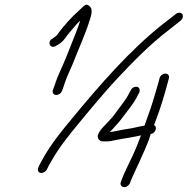

<svg xmlns="http://www.w3.org/2000/svg" viewBox="-20 -699 783 801"><path d="M728.3 -646C722.9 -646 717.8 -644 712.7 -640L700.1 -630C690.8 -622.7 677.5 -612.3 660 -599C520.8 -488.7 396.9 -345.7 279.2 -203C235.1 -150.1 193.3 -98.1 162.3 -43C151.2 -23.7 144.7 -11.7 142.8 -7C139.4 0.9 136.2 7.1 138.8 14C144.7 29.4 168.3 22.3 176.2 7C181.1 -4.5 183.3 -7.8 197.4 -32C226.4 -83.9 266.4 -133.3 308.2 -184C359.4 -246.1 416.6 -315.2 470.7 -373C536.8 -443.5 608.1 -515.8 680.6 -571L733.6 -613C737.8 -616.3 740.7 -620.8 742.2 -626.5C745.1 -637.5 739.1 -646 728.3 -646ZM645.7 -373 641.5 -357C633.7 -327.1 626 -305.1 615.8 -270C606.6 -238.8 593 -205.8 582.9 -175C577.3 -174.3 571.9 -173.3 566.6 -172C543 -166.1 517.7 -161.5 492.4 -158C476.2 -154.9 455.2 -149.9 437.8 -148C447.8 -157.9 455.2 -166.1 465.6 -178C481.3 -194 489.8 -208.2 502.7 -224C510.3 -234 510.3 -234 522.5 -250C536.1 -268.6 546.9 -283.8 555.4 -303L561 -313C563.1 -318.3 563.4 -323.3 561.9 -328C557.4 -342.7 531.9 -338.9 525.4 -322L519.8 -312C503.3 -278 476.2 -248.9 456.6 -220C447.6 -207.3 428.3 -188.6 418.4 -177C406.6 -165.9 394.3 -152 388.9 -137C383.7 -121.8 395.2 -110.4 407.6 -109H426.6C435.2 -109 446 -110.7 458.9 -114C494.3 -121.2 533.6 -126.1 567.1 -134H568.1C559.5 -111.3 552.5 -93.3 547 -80C529.3 -37.1 502.5 9.9 487.6 51L484 61C482.1 65.7 482.4 70.2 485 74.5C492.7 87.8 515.3 81.4 522 65L525.6 55C531.2 40.5 538.6 27.5 544.9 12C554.9 -9.1 573.8 -50 583.8 -73.5C590 -88.3 602.5 -116.3 608.7 -140C629 -142.5 638.5 -170.5 622.4 -177C625 -184.3 628.1 -192.3 631.7 -201C650.2 -249.8 667.7 -308.1 680.5 -357L684.7 -373C687.5 -383.6 680.3 -392 669.7 -392C659.1 -392 648.5 -383.6 645.7 -373ZM214.1 -508 224.7 -514C235.1 -520.7 244 -529 251.2 -539C259.9 -552.1 284.5 -580.9 294.8 -592.5C301.1 -599.7 307.6 -607.4 314.6 -613C310.3 -599 304 -581.3 295.7 -560C272.6 -502.9 251.9 -446.1 227.2 -394C217.5 -372.9 211.5 -353.1 204.3 -333L200.6 -323C198.8 -318.3 199.1 -313.8 201.6 -309.5C209.4 -296.2 232.5 -303.7 238.9 -320L242.5 -330C244.9 -336.7 247.7 -345 251 -355C259.3 -379.5 271.5 -403.8 283.2 -432C303.9 -485.5 336.6 -557.1 353.9 -614C366 -649.7 366.7 -667.8 345.8 -678.5C334.9 -684 320.6 -664.6 309.6 -655C278.9 -628.3 245 -590.7 219.4 -555C216.4 -551 212.8 -547.7 208.8 -545L199 -538C174.3 -525.7 189.8 -491.4 214.1 -508Z"/></svg>

Font: Just Breathe
Style: Obl5
Weight: 400
Foundry: Cannot Into Space Fonts
Version: Version 0.72